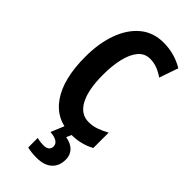

<svg xmlns="http://www.w3.org/2000/svg" viewBox="-298 -782 1080 1080"><g transform="rotate(45 241.5 -242.0)"><path d="M309 -606Q267 -606 239.5 -573.5Q212 -541 198.5 -484.5Q185 -428 185 -355Q185 -236 219 -172.5Q253 -109 316 -109Q349 -109 379 -120Q409 -131 438 -147V-25Q376 10 296 10Q175 10 109 -85.5Q43 -181 43 -356Q43 -463 73 -546Q103 -629 160 -676.5Q217 -724 299 -724Q386 -724 459 -680L420 -567Q394 -585 367 -595.5Q340 -606 309 -606ZM375 130Q375 182 343 211Q311 240 251 240Q209 240 177 232V156Q191 160 203.5 161.5Q216 163 227 163Q274 163 274 127Q274 107 255.5 95.5Q237 84 204 82L238 0H304L287 40Q329 47 352 70.5Q375 94 375 130Z"/></g></svg>

Font: Noto Sans Myanmar ExtraCondensed
Style: Bold
Weight: 700
Width: 2
Designer: Monotype Design Team
Foundry: Monotype Imaging Inc.
Version: Version 2.107; ttfautohint (v1.8.4.7-5d5b)